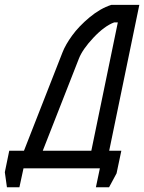

<svg xmlns="http://www.w3.org/2000/svg" viewBox="-49 -704 602 803"><path d="M212.4 -484.9Q224.6 -516.6 252.7 -555.4Q280.8 -594.2 325.7 -631.6Q370.6 -668.9 416.5 -683.6H533.7L407.7 -73.7H458.5L438.5 21L407.2 79.1H352.1L368.7 0H49.3L32.2 79.1H-20L-28.8 16.1L-10.3 -73.7H51.3ZM129.9 -73.7H333L443.8 -610.4H428.7Q387.7 -595.2 341.8 -546.4Q295.9 -497.6 280.8 -458.5Z"/></svg>

Font: Anka/Coder Condensed
Style: Italic
Weight: 400
Width: 4
Italic angle: -12°
Monospace: yes
Version: Version 001.100